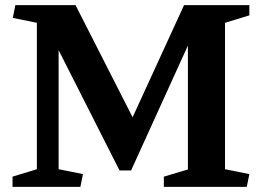

<svg xmlns="http://www.w3.org/2000/svg" viewBox="-20 -730 1022 750"><path d="M859 -641V-69L954 -50L944 0H620V-40L714 -68V-552L492 -64H447L209 -534V-69L304 -50L294 0H29V-40L124 -69V-641L30 -660L40 -710H275L498 -272L699 -710H954V-670Z"/></svg>

Font: Brawler
Style: Bold
Weight: 700
Designer: Oleg Frolov, Haley Fiege
Foundry: Oleg Frolov, Haley Fiege
Version: Version 1.101; ttfautohint (v1.8.3)